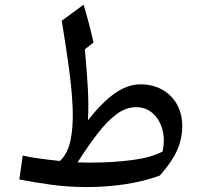

<svg xmlns="http://www.w3.org/2000/svg" viewBox="-20 -774 846 805"><path d="M568.8 -420.4Q620.1 -420.4 659.7 -398.4Q699.2 -376.5 721.7 -336.9Q744.1 -297.4 744.1 -245.1Q744.1 -192.4 722.7 -144Q701.2 -95.7 650.4 -38.1Q585.9 -14.2 507.6 -2Q429.2 10.3 343.3 10.3Q265.6 10.3 193.1 0.2Q120.6 -9.8 61 -21.5L75.2 -121.6Q106.4 -114.7 146.7 -109.1Q187 -103.5 231.4 -99.1Q263.7 -129.4 275.6 -185.5Q287.6 -241.7 284.7 -318.6Q281.7 -395.5 269 -489Q256.3 -582.5 238.8 -687L330.6 -754.4Q356 -668.9 372.1 -595.7L335.9 -567.4Q343.3 -488.8 347.9 -410.6Q352.5 -332.5 348.6 -269.5Q406.7 -343.8 460.7 -382.1Q514.6 -420.4 568.8 -420.4ZM550.3 -324.7Q508.3 -324.7 468.5 -295.2Q428.7 -265.6 388.7 -213.4Q348.6 -161.1 305.2 -93.3Q319.3 -92.8 333.7 -92.5Q348.1 -92.3 361.8 -92.3Q453.1 -92.3 533.4 -102.8Q613.8 -113.3 661.6 -138.7Q672.4 -188.5 660.9 -230.7Q649.4 -272.9 620.6 -298.8Q591.8 -324.7 550.3 -324.7Z"/></svg>

Font: Pinar DS1 Medium
Style: Regular
Weight: 500
Designer: Amin Abedi
Version: Version 3.000